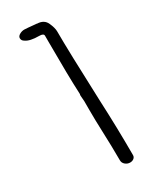

<svg xmlns="http://www.w3.org/2000/svg" viewBox="-176 -709 608 756"><g transform="rotate(-30 128.5 -331.0)"><path d="M147 -28Q147 -89 144 -165Q142 -213 142 -259V-300L141 -313Q140 -318 140 -325Q140 -331 141 -332V-336Q137 -415 137 -574V-600Q137 -611 117 -611Q75 -611 57 -624Q46 -630 46 -641Q46 -650 56.5 -656Q67 -662 78 -662Q87 -662 127 -658Q132 -658 134 -657Q165 -656 176 -631.5Q187 -607 187 -591Q187 -503 196 -273Q202 -145 202 -20Q202 -11 195 -5.5Q188 0 178 0Q166 0 156.5 -8Q147 -16 147 -28Z"/></g></svg>

Font: Amatic SC
Style: Bold
Weight: 700
Designer: Multiple Designers
Foundry: Vernon Adams
Version: Version 2.505